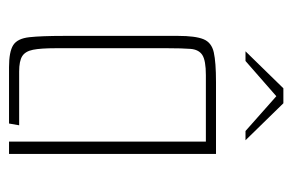

<svg xmlns="http://www.w3.org/2000/svg" viewBox="-134 -530 663 436"><g transform="rotate(90 198.0 -311.5)"><path d="M132 0Q97 0 82 -9.5Q67 -19 64 -46Q61 -73 61 -125V-384Q61 -423 68.5 -441.5Q76 -460 98.5 -465Q121 -470 166 -470H329V0H301V-447H150Q117 -447 104.5 -439Q92 -431 90.5 -412Q89 -393 89 -360V-106Q89 -72 92.5 -54.5Q96 -37 107 -30Q118 -23 142 -23H264L260 0ZM96 -537 180 -623H214L298 -537H277L198 -607L118 -537Z"/></g></svg>

Font: Smooch Sans ExtraLight
Style: Regular
Weight: 200
Designer: Robert E. Leuschke
Foundry: Robert E. Leuschke
Version: Version 1.010; ttfautohint (v1.8.3)